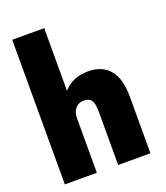

<svg xmlns="http://www.w3.org/2000/svg" viewBox="-145 -899 861 998"><g transform="rotate(-20 285.0 -400.0)"><path d="M40.5 0V-800H217.5V-453.5Q266.5 -511 354.5 -511Q430.5 -511 472.2 -462.8Q514 -414.5 514 -312V0H335.5V-297Q335.5 -340 323.2 -358Q311 -376 281.5 -376Q252.5 -376 235.2 -355.8Q218 -335.5 217.5 -306.5V0Z"/></g></svg>

Font: League Mono Narrow ExtraBold
Style: Regular
Weight: 800
Width: 3
Designer: Tyler Finck
Foundry: The League of Moveable Type / Tyler Finck
Version: Version 2.210